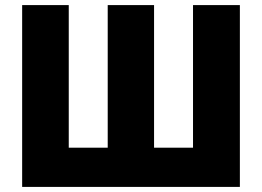

<svg xmlns="http://www.w3.org/2000/svg" viewBox="-20 -734 1030 754"><path d="M922 -714H738V-154H585V-714H403V-154H250V-714H67V0H922Z"/></svg>

Font: Noto Sans UI SemiCondensed Black
Style: Regular
Weight: 900
Width: 4
Designer: Monotype Design Team
Foundry: Monotype Imaging Inc.
Version: 1.001